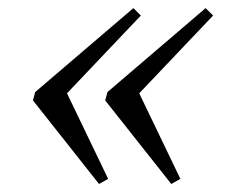

<svg xmlns="http://www.w3.org/2000/svg" viewBox="-20 -446 570 478"><path d="M491.9 -425.8 510.5 -407.3 326.6 -213.7 429 -0.8 406.5 12.1 241.9 -196 247.6 -216.9ZM312.1 -425.8 330.6 -407.3 146.8 -213.7 249.2 -0.8 226.6 12.1 62.1 -196 67.7 -216.9Z"/></svg>

Font: Playfair 5pt SemiExpanded Light Light
Style: Italic
Weight: 300
Italic angle: -15.6°
Version: Version 2.203